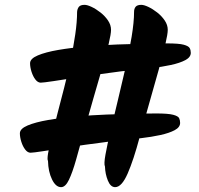

<svg xmlns="http://www.w3.org/2000/svg" viewBox="-20 -768 820 792"><path d="M298 -719Q299 -732 305.5 -740Q312 -748 329 -748Q340 -748 358 -739.5Q376 -731 394.5 -716.5Q413 -702 425.5 -683.5Q438 -665 438 -645Q438 -628 428.5 -588Q419 -548 402.5 -491Q386 -434 366 -365Q346 -296 325 -221Q308 -159 293.5 -108Q279 -57 264.5 -26.5Q250 4 232 4Q210 4 194.5 -28Q179 -60 178 -104Q174 -110 178.5 -136.5Q183 -163 193 -204.5Q203 -246 216.5 -297.5Q230 -349 244.5 -405.5Q259 -462 271 -518.5Q283 -575 290.5 -626.5Q298 -678 298 -719ZM533 -719Q533 -732 539.5 -740Q546 -748 563 -748Q574 -748 592 -739.5Q610 -731 628.5 -716.5Q647 -702 659.5 -683.5Q672 -665 672 -645Q672 -628 662 -585Q652 -542 635 -481.5Q618 -421 597.5 -349Q577 -277 556 -202Q531 -108 506.5 -52Q482 4 455 4Q436 4 425 -23Q414 -50 413 -81Q408 -91 415 -130Q422 -169 435.5 -226.5Q449 -284 465.5 -351.5Q482 -419 497.5 -487.5Q513 -556 523 -616.5Q533 -677 533 -719ZM767 -550Q767 -532 744.5 -520Q722 -508 685 -500Q648 -492 604.5 -487Q561 -482 519 -478Q477 -474 444 -469Q373 -460 309 -450Q245 -440 201.5 -433.5Q158 -427 148 -427Q136 -427 126 -440Q116 -453 110 -472Q104 -491 104 -507Q104 -526 136 -539.5Q168 -553 220.5 -562Q273 -571 336.5 -576.5Q400 -582 464 -584.5Q528 -587 582 -588Q636 -589 669 -589Q718 -589 738 -583.5Q758 -578 762.5 -569.5Q767 -561 767 -550ZM723 -261Q723 -243 700.5 -231Q678 -219 641.5 -211Q605 -203 561.5 -198Q518 -193 476 -189Q434 -185 401 -180Q329 -171 265 -161Q201 -151 158.5 -144.5Q116 -138 106 -138Q94 -138 84 -151Q74 -164 68 -183Q62 -202 62 -218Q62 -237 94 -250.5Q126 -264 178.5 -273Q231 -282 294 -287.5Q357 -293 420.5 -295.5Q484 -298 537.5 -299Q591 -300 624 -300Q674 -300 694.5 -294.5Q715 -289 719 -280.5Q723 -272 723 -261Z"/></svg>

Font: Kalam Variable Light
Style: Regular
Weight: 300
Designer: Lipi Raval, Jonny Pinhorn
Foundry: Indian Type Foundry
Version: Version 3.000